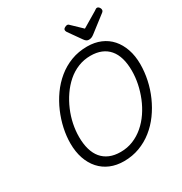

<svg xmlns="http://www.w3.org/2000/svg" viewBox="-279 -1465 1592 1684"><g transform="rotate(-30 516.5 -623.5)"><path d="M485 19Q410 19 349 -6.5Q288 -32 244.5 -80.5Q201 -129 177.5 -197.5Q154 -266 154 -351Q154 -424 170.5 -500.5Q187 -577 219 -651.5Q251 -726 297.5 -791.5Q344 -857 405.5 -907.5Q467 -958 542 -986.5Q617 -1015 705 -1015Q780 -1015 840.5 -989.5Q901 -964 943.5 -916Q986 -868 1009.5 -800Q1033 -732 1033 -648Q1033 -570 1016 -490.5Q999 -411 966 -336.5Q933 -262 886 -197.5Q839 -133 778 -84.5Q717 -36 643.5 -8.5Q570 19 485 19ZM500 -66Q568 -66 627 -90Q686 -114 735.5 -156.5Q785 -199 823 -255Q861 -311 887 -375Q913 -439 926.5 -505Q940 -571 940 -635Q940 -707 924 -762Q908 -817 876 -854.5Q844 -892 797.5 -911Q751 -930 690 -930Q623 -930 563.5 -906Q504 -882 455 -839Q406 -796 367.5 -740Q329 -684 302 -620.5Q275 -557 261.5 -491.5Q248 -426 248 -363Q248 -292 264 -236.5Q280 -181 311.5 -143.5Q343 -106 390 -86Q437 -66 500 -66ZM950 -1266Q962 -1266 971.5 -1254Q981 -1242 981 -1231Q981 -1221 978 -1216Q975 -1211 970 -1207L807 -1081Q792 -1069 779 -1063.5Q766 -1058 750 -1058Q737 -1058 726.5 -1065Q716 -1072 707 -1085L615 -1215Q610 -1223 609 -1228Q608 -1233 608 -1237Q608 -1249 622.5 -1257.5Q637 -1266 647 -1266Q657 -1266 662 -1261.5Q667 -1257 674 -1250L768 -1160L921 -1251Q928 -1255 935 -1260.5Q942 -1266 950 -1266Z"/></g></svg>

Font: Playwrite NZ
Style: Regular
Weight: 400
Designer: Veronika Burian, José Scaglione
Foundry: TypeTogether
Version: Version 1.002